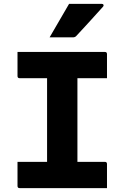

<svg xmlns="http://www.w3.org/2000/svg" viewBox="-20 -967 640 987"><path d="M530 0H81Q70 0 70 -11V-135H222V-565H81Q70 -565 70 -576V-700H519Q530 -700 530 -689V-565H378V-135H519Q530 -135 530 -124ZM335 -947H504Q510 -947 512 -942.5Q514 -938 510 -933Q491 -912 476.5 -896Q462 -880 448 -864.5Q434 -849 416 -829.5Q398 -810 371 -781Q365 -775 355 -775H235Q261 -821 285 -861Q309 -901 335 -947Z"/></svg>

Font: Recursive Mn Lnr St XBd
Style: Regular
Weight: 800
Monospace: yes
Version: Version 1.079;hotconv 1.0.112;makeotfexe 2.5.65598; ttfautoh